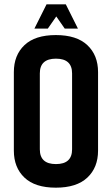

<svg xmlns="http://www.w3.org/2000/svg" viewBox="-20 -857 517 887"><path d="M44 -161V-524Q44 -602 93 -648.5Q142 -695 238 -695Q334 -695 383.5 -648.5Q433 -602 433 -524V-161Q433 -83 383.5 -36.5Q334 10 238 10Q142 10 93 -36.5Q44 -83 44 -161ZM313 -167V-518Q313 -586 238.5 -586Q164 -586 164 -518V-167Q164 -99 238.5 -99Q313 -99 313 -167ZM240 -781 201 -725H139L195 -837H284L340 -725H279Z"/></svg>

Font: Khand SemiBold
Style: Regular
Weight: 600
Designer: Devanagari: Sanchit Sawaria, Jyotish Sonowal; Latin: Satya Rajpurohit
Foundry: Indian Type Foundry
Version: Version 1.101;PS 1.0;hotconv 1.0.78;makeotf.lib2.5.61930; tt